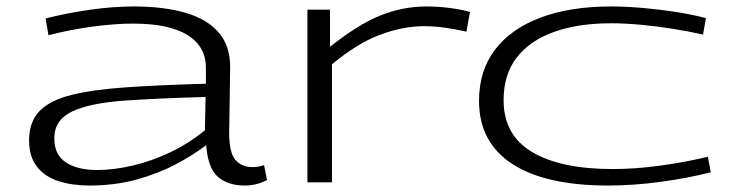

<svg xmlns="http://www.w3.org/2000/svg" viewBox="-20 -564 2264 594"><path d="M70 -130Q70 -187 102.5 -220.5Q135 -254 202 -270.5Q269 -287 372 -294Q475 -301 617 -305V-352Q618 -419 561 -455Q504 -491 392 -491Q337 -491 268.5 -482Q200 -473 130 -455L121 -507Q189 -524 259.5 -534Q330 -544 395 -544Q486 -544 553.5 -524.5Q621 -505 657 -463Q693 -421 692 -353L689 -154Q689 -91 708.5 -69Q728 -47 761 -47Q770 -47 779 -48.5Q788 -50 797 -53L806 -7Q774 10 737 10Q685 10 654 -17Q623 -44 618 -115Q576 -83 521.5 -54.5Q467 -26 400.5 -8Q334 10 257 10Q204 10 161.5 -3.5Q119 -17 94.5 -48Q70 -79 70 -130ZM148 -136Q148 -85 184 -61.5Q220 -38 280 -38Q331 -38 389.5 -51.5Q448 -65 506 -92.5Q564 -120 614 -161L616 -264Q467 -260 362.5 -252.5Q258 -245 203 -219Q148 -193 148 -136Z M1001 -534V-419Q1087 -488 1156.5 -516Q1226 -544 1299 -544Q1338 -544 1374 -539Q1410 -534 1434 -527L1423 -466Q1393 -473 1358.5 -478Q1324 -483 1292 -483Q1227 -483 1156 -456.5Q1085 -430 1007 -365V0H931V-534Z M1462 -252Q1462 -346 1512 -411Q1562 -476 1653.5 -510Q1745 -544 1870 -544Q1915 -544 1967.5 -539.5Q2020 -535 2071 -527Q2122 -519 2164 -508L2155 -457Q2111 -467 2061 -475Q2011 -483 1961.5 -487.5Q1912 -492 1871 -492Q1769 -492 1694.5 -465.5Q1620 -439 1579 -386.5Q1538 -334 1538 -254Q1538 -146 1626.5 -93.5Q1715 -41 1876 -41Q1945 -41 2022 -51.5Q2099 -62 2170 -79L2179 -31Q2109 -13 2024.5 -1.5Q1940 10 1862 10Q1667 10 1564.5 -57Q1462 -124 1462 -252Z"/></svg>

Font: Georama ExtraExtended Light
Style: Regular
Weight: 300
Width: 8
Designer: Jean-Baptiste Levee
Foundry: Production Type
Version: Version 1.000